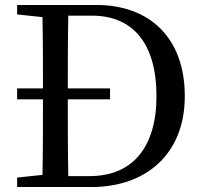

<svg xmlns="http://www.w3.org/2000/svg" viewBox="-20 -753 816 773"><path d="M255 -44C253 -142 253 -243 253 -353H423V-397H253C253 -496 253 -594 255 -690H350C516 -690 610 -577 610 -366C610 -163 516 -44 341 -44ZM49 -733V-695L151 -684C153 -590 153 -494 153 -397H49V-353H153C153 -243 153 -145 151 -49L49 -38V0H348C566 0 724 -131 724 -366C724 -602 581 -733 368 -733Z"/></svg>

Font: Noto Serif SC Medium
Style: Regular
Weight: 500
Designer: Ryoko NISHIZUKA 西塚涼子 (kana & ideographs); Frank Grießhammer (Latin, Greek & Cyrillic); Wenlong ZHANG 张文龙 (bopomofo); San
Foundry: Adobe Systems Incorporated
Version: Version 1.001;PS 1.001;hotconv 16.6.54;makeotf.lib2.5.65590